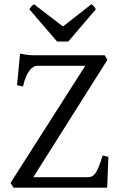

<svg xmlns="http://www.w3.org/2000/svg" viewBox="-20 -872 563 892"><path d="M483.9 -143.1Q482.9 -127.4 482.2 -108.4Q481.4 -89.4 480.7 -70.1Q480 -50.8 479.2 -32.5Q478.5 -14.2 478 0H43L28.8 -22L376 -566.4H151.9Q144 -566.4 134.8 -561Q125.5 -555.7 116.7 -543.9Q107.9 -532.2 100.1 -513.9Q92.3 -495.6 86.9 -470.2L59.1 -476.1L73.2 -623Q86.4 -620.1 97.4 -618.4Q108.4 -616.7 118.9 -616Q129.4 -615.2 140.6 -615.2H466.8L479 -594.2L134.8 -48.8H390.1Q400.4 -48.8 408.7 -53.5Q417 -58.1 424.6 -69.3Q432.1 -80.6 439.9 -100.1Q447.8 -119.6 457 -149.9ZM297.4 -679.2H245.1L116.2 -829.1Q119.6 -834 122.1 -837.4Q124.5 -840.8 126.7 -843.3Q128.9 -845.7 131.6 -847.7Q134.3 -849.6 138.2 -852.1L272.5 -749L404.3 -852.1Q412.6 -847.7 416 -843.3Q419.4 -838.9 425.3 -829.1Z"/></svg>

Font: Gentium Plus APac
Style: Regular
Weight: 400
Designer: J. Victor Gaultney, Annie Olsen, Iska Routamaa, Becca Hirsbrunner
Foundry: SIL International
Version: Version 5.000